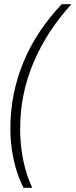

<svg xmlns="http://www.w3.org/2000/svg" viewBox="-20 -734 359 912"><path d="M91.8 158.2Q72.3 120.1 58.1 74.5Q43.9 28.8 36.6 -21.5Q29.3 -71.8 29.3 -123Q29.3 -210.4 46.1 -291.7Q63 -373 94.7 -447Q126.5 -521 171.6 -587.9Q216.8 -654.8 272.9 -713.9H318.8Q261.2 -650.4 216.3 -581.5Q171.4 -512.7 139.9 -438.7Q108.4 -364.7 92 -285.6Q75.7 -206.5 75.7 -122.6Q75.7 -71.3 82.3 -21.7Q88.9 27.8 101.8 73.5Q114.7 119.1 133.3 158.2Z"/></svg>

Font: Open Sans SemiCondensed Light
Style: Italic
Weight: 300
Width: 4
Italic angle: -12°
Designer: Monotype Design Team
Foundry: Monotype Imaging Inc.
Version: Version 3.000